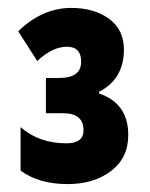

<svg xmlns="http://www.w3.org/2000/svg" viewBox="-20 -873 380 485"><path d="M26 -794 74 -719Q113 -755 149 -755Q185 -755 185 -717Q185 -676 129 -676H96V-587H139Q191 -587 191 -544Q191 -511 148 -511Q78 -511 32 -552V-442Q78 -408 151 -408Q217 -408 260.5 -441Q304 -474 304 -532Q304 -612 230 -637V-641Q293 -673 293 -748Q293 -798 255.5 -825.5Q218 -853 160 -853Q87 -853 26 -794Z"/></svg>

Font: Noto Sans Display Condensed Black
Style: Regular
Weight: 900
Width: 3
Designer: Monotype Design team
Foundry: Monotype Imaging Inc.
Version: 1.000